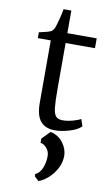

<svg xmlns="http://www.w3.org/2000/svg" viewBox="-106 -729 634 1095"><g transform="rotate(10 211.0 -182.0)"><path d="M54 0ZM215 -546H385V-489H215V-228Q215 -150 219 -115Q223 -80 235 -66Q247 -52 275 -52Q301 -52 332.5 -60.5Q364 -69 378 -78L392 -38Q372 -16 325.5 -2Q279 12 241 12Q185 12 157 -21.5Q129 -55 129 -128V-489H54V-523L76 -528Q108 -535 120 -540.5Q132 -546 141 -564Q147 -579 157.5 -619.5Q168 -660 170 -677H215ZM319 145Q319 186 299.5 221.5Q280 257 252 281Q224 305 199 313L174 290V277Q200 265 213 233Q226 201 226 164Q226 137 208 117Q190 97 173 97V72L219 25Q266 36 292 71Q318 106 319 145Z"/></g></svg>

Font: Grenzecho Serif
Style: Serif-Regular
Weight: 400
Designer: Dan Reynolds
Foundry: Dan Reynolds
Version: Version 1.001; ttfautohint (v1.1) -l 5 -r 5 -G 72 -x 0 -D la